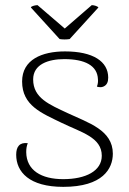

<svg xmlns="http://www.w3.org/2000/svg" viewBox="-20 -715 502 747"><path d="M126 -695C120 -695 102 -692 100 -686L212 -563C224 -561 239 -561 251 -563L363 -686C358 -692 344 -695 337 -695L232 -604ZM226 12C380 12 419 -59 419 -117C419 -209 324 -237 243 -275C173 -308 109 -333 109 -406C109 -465 168 -485 230 -485C310 -485 359 -460 361 -407C362 -398 361 -388 357 -378C367 -375 375 -375 382 -378C396 -384 401 -396 401 -413C401 -476 342 -515 233 -515C143 -515 66 -483 66 -398C66 -304 142 -275 220 -237C296 -200 376 -181 376 -109C376 -50 314 -18 226 -18C141 -18 83 -52 82 -123C82 -138 84 -147 88 -158C56 -162 43 -144 43 -113C43 -46 94 12 226 12Z"/></svg>

Font: Arima Koshi ExtraLight
Style: Regular
Weight: 275
Designer: Joana Correia and Natanael Gama
Foundry: NDISCOVER
Version: Version 1.019;PS 001.019;hotconv 1.0.88;makeotf.lib2.5.64775